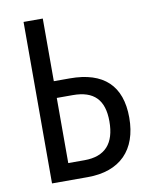

<svg xmlns="http://www.w3.org/2000/svg" viewBox="-81 -775 660 836"><g transform="rotate(-10 248.5 -357.0)"><path d="M81 0H239C382 0 462 -81 462 -224C462 -365 386 -437 237 -437H166V-714H81ZM166 -75V-363H237C330 -363 374 -318 374 -223C374 -125 329 -75 238 -75Z"/></g></svg>

Font: Noto Sans Condensed
Style: Regular
Weight: 400
Width: 3
Designer: Monotype Design Team
Foundry: Monotype Imaging Inc.
Version: Version 2.013